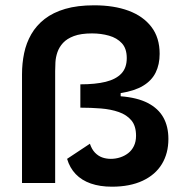

<svg xmlns="http://www.w3.org/2000/svg" viewBox="-20 -690 698 724"><path d="M402 14Q357 14 322.5 2Q288 -10 265.5 -33.5Q243 -57 233 -91L319 -148Q326 -127 338 -114.5Q350 -102 365 -96.5Q380 -91 398 -91Q416 -91 433 -96.5Q450 -102 463.5 -112.5Q477 -123 485 -139.5Q493 -156 493 -178Q493 -215 475.5 -236Q458 -257 428 -267.5Q398 -278 360.5 -281Q323 -284 283 -284V-372Q340 -372 378.5 -381.5Q417 -391 437.5 -412.5Q458 -434 458 -471Q458 -507 439.5 -527Q421 -547 391 -555.5Q361 -564 327 -564Q285 -564 258.5 -554Q232 -544 217.5 -528Q203 -512 196.5 -493Q190 -474 189 -455Q188 -436 188 -422V0H63V-410Q63 -451 71 -489.5Q79 -528 98 -561Q117 -594 148.5 -618.5Q180 -643 226 -656.5Q272 -670 335 -670Q410 -670 465 -649.5Q520 -629 551 -588.5Q582 -548 582 -487Q582 -447 567 -416.5Q552 -386 519.5 -366.5Q487 -347 435 -339V-327Q498 -322 537.5 -301.5Q577 -281 596 -247Q615 -213 615 -166Q615 -112 590.5 -71.5Q566 -31 518 -8.5Q470 14 402 14Z"/></svg>

Font: Bricolage Grotesque 36pt SemiBold
Style: Regular
Weight: 600
Designer: Mathieu Triay
Foundry: Atelier Triay
Version: Version 1.001;gftools[0.9.33.dev8+g029e19f]